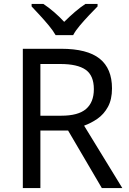

<svg xmlns="http://www.w3.org/2000/svg" viewBox="-20 -964 662 984"><path d="M294 -714Q427 -714 490.5 -663.5Q554 -613 554 -511Q554 -454 533 -416Q512 -378 479.5 -355.5Q447 -333 411 -320L607 0H502L329 -295H187V0H97V-714ZM289 -636H187V-371H294Q381 -371 421 -405.5Q461 -440 461 -507Q461 -577 419 -606.5Q377 -636 289 -636ZM265 -784Q252 -807 230 -833.5Q208 -860 184 -886Q160 -912 142 -931V-944H202Q228 -927 256 -903Q284 -879 309 -852Q336 -879 364 -903Q392 -927 418 -944H480V-931Q461 -912 436.5 -886Q412 -860 389.5 -833.5Q367 -807 355 -784Z"/></svg>

Font: Noto Sans Tai Le
Style: Regular
Weight: 400
Designer: Monotype Design Team
Foundry: Monotype Imaging Inc.
Version: Version 2.002; ttfautohint (v1.8.4.7-5d5b)